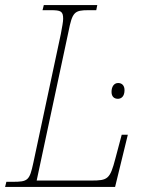

<svg xmlns="http://www.w3.org/2000/svg" viewBox="-36 -734 594 754"><path d="M-16 0H416L466 -205H442L417 -111C396 -30 387 -25 322 -25H108L233 -610C248 -686 256 -694 311 -694H342L346 -714H136L131 -694H163C203 -694 212 -690 212 -660C212 -649 208 -628 203 -601L95 -95C80 -25 74 -20 13 -20H-11ZM427 -346C440 -346 453 -355 453 -380C453 -398 443 -408 428 -408C412 -408 402 -394 402 -373C402 -355 412 -346 427 -346Z"/></svg>

Font: Noto Serif SemiCondensed Thin
Style: Italic
Weight: 100
Width: 4
Italic angle: -12°
Designer: Monotype Design Team
Foundry: Monotype Imaging Inc.
Version: Version 2.013